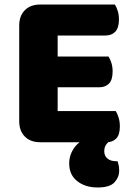

<svg xmlns="http://www.w3.org/2000/svg" viewBox="-20 -626 588 849"><path d="M65 -442H235V-6Q224 -3 203 0Q182 3 158 3Q115 3 90 -22Q65 -47 65 -90ZM235 -161H65V-513Q65 -556 90 -581Q115 -606 158 -606Q182 -606 203 -603Q224 -600 235 -597ZM158 -240V-376H460Q467 -365 472.5 -348Q478 -331 478 -310Q478 -273 462 -256.5Q446 -240 418 -240ZM158 3V-135H492Q499 -124 504.5 -106Q510 -88 510 -67Q510 -30 494 -13.5Q478 3 450 3ZM158 -469V-606H488Q495 -595 500.5 -578Q506 -561 506 -540Q506 -503 490 -486Q474 -469 446 -469ZM344 -5 477 -10Q462 -2 451.5 10.5Q441 23 441 43Q441 63 455 75Q469 87 495 87H500Q503 96 505 106Q507 116 507 129Q507 157 486.5 180Q466 203 412 203Q357 203 321.5 175Q286 147 286 97Q286 71 295.5 50Q305 29 318.5 15Q332 1 344 -5Z"/></svg>

Font: Baloo Bhaijaan 2 ExtraBold
Style: Regular
Weight: 800
Designer: Sanskriti Dholi, Noopur Datye and Ek Type
Foundry: Ek Type
Version: Version 1.701